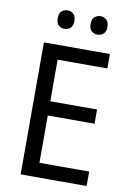

<svg xmlns="http://www.w3.org/2000/svg" viewBox="-98 -1057 696 1023"><g transform="rotate(10 250.0 -545.0)"><path d="M445 -93H88V-807H445V-729H176V-504H429V-427H176V-171H445ZM138 -947Q138 -973 151 -985Q164 -997 183 -997Q202 -997 215 -985Q228 -973 228 -947Q228 -921 215 -909Q202 -897 183 -897Q164 -897 151 -909Q138 -921 138 -947ZM316 -947Q316 -973 329.5 -985Q343 -997 361 -997Q380 -997 393.5 -985Q407 -973 407 -947Q407 -921 393.5 -909Q380 -897 361 -897Q343 -897 329.5 -909Q316 -921 316 -947Z"/></g></svg>

Font: Noto Sans Kannada UI SemiCondensed
Style: Regular
Weight: 400
Width: 4
Designer: Jelle Bosma - Monotype Design Team
Foundry: Monotype Imaging Inc.
Version: Version 2.005; ttfautohint (v1.8.4.7-5d5b)